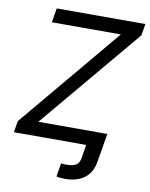

<svg xmlns="http://www.w3.org/2000/svg" viewBox="-100 -800 841 1080"><g transform="rotate(10 321.0 -260.0)"><path d="M297.9 204.1 310.5 126.5Q318.4 127.9 325.9 128.4Q333.5 128.9 338.9 128.9Q377.9 128.9 396 117.4Q414.1 106 418.5 79.6L431.6 0H524.4L510.3 83.5Q499.5 146 457 177.2Q414.6 208.5 347.7 208.5Q331.5 208.5 318.1 207.3Q304.7 206.1 297.9 204.1ZM18.6 0 29.8 -65.4 515.6 -646H121.6L135.3 -727.5H641.6L630.4 -661.1L144 -81.5H538.1L524.4 0Z"/></g></svg>

Font: Inter Variable
Style: Italic
Weight: 400
Italic angle: -9.39999°
Designer: Rasmus Andersson
Foundry: rsms
Version: Version 4.001;git-9221beed3